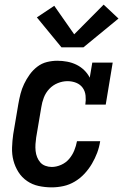

<svg xmlns="http://www.w3.org/2000/svg" viewBox="-20 -800 540 828"><path d="M203 8Q174 8 146.5 2Q119 -4 96.5 -19.5Q74 -35 59.5 -58Q45 -81 38 -107.5Q31 -134 32 -163.5Q33 -193 37 -221L59 -351Q63 -374 68.5 -395.5Q74 -417 84 -438Q94 -459 108 -478.5Q122 -498 141 -512.5Q160 -527 182.5 -532.5Q205 -538 227 -538Q249 -538 270 -534Q291 -530 309.5 -521Q328 -512 343 -497.5Q358 -483 367 -465L378 -530H466L436 -349H348Q351 -368 349 -387.5Q347 -407 336.5 -421.5Q326 -436 308.5 -443Q291 -450 271 -450Q250 -450 229 -441.5Q208 -433 192.5 -416.5Q177 -400 169 -379Q161 -358 158 -337L136 -207Q134 -193 133 -178.5Q132 -164 133.5 -149.5Q135 -135 140 -122.5Q145 -110 153.5 -100Q162 -90 175.5 -85Q189 -80 203 -80Q223 -80 243.5 -89Q264 -98 278 -114.5Q292 -131 300 -150.5Q308 -170 312 -191H412Q408 -165 399 -141Q390 -117 376.5 -94Q363 -71 344.5 -51Q326 -31 302.5 -17Q279 -3 253.5 2.5Q228 8 203 8ZM245 -596 139 -725 214 -775 300 -652 427 -780 491 -720 340 -596Z"/></svg>

Font: Iosevka Slab Semibold Oblique
Style: Regular
Weight: 600
Italic angle: -9°
Monospace: yes
Designer: Belleve Invis
Foundry: Belleve Invis
Version: Version 11.1.1; ttfautohint (v1.8.3)